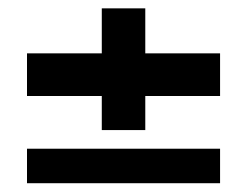

<svg xmlns="http://www.w3.org/2000/svg" viewBox="-20 -538 576 448"><path d="M217.5 -234.5V-314H43V-413.5H217.5V-518.5H319V-413.5H493.5V-314H319V-234.5ZM43 -110.5V-191H493.5V-110.5Z"/></svg>

Font: Big Shoulders Text Thin ExtraBold
Style: Regular
Weight: 800
Version: Version 2.002